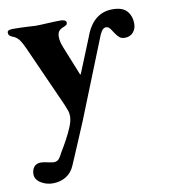

<svg xmlns="http://www.w3.org/2000/svg" viewBox="-81 -505 754 857"><g transform="rotate(-10 296.0 -76.5)"><path d="M11 228Q11 208 21.5 195Q32 182 53 182Q61 182 86 187Q104 191 111 191Q129 191 139 174Q147 161 149 156Q185 97 203 55Q217 24 217 1Q217 -13 213 -24.5Q209 -36 201 -55L77 -332Q65 -359 54 -373Q43 -387 26 -393Q16 -397 12 -401.5Q8 -406 8 -415Q8 -427 33 -427Q64 -427 100 -425Q126 -423 135 -423Q155 -423 189 -425Q225 -427 251 -427Q260 -427 267.5 -423.5Q275 -420 275 -413Q275 -406 271 -403Q267 -400 261.5 -397.5Q256 -395 253 -394Q241 -389 235 -380.5Q229 -372 229 -355Q229 -334 241 -305L293 -176Q294 -174 295 -174Q296 -174 297 -176L360 -331Q397 -436 486 -436Q532 -436 551.5 -413Q571 -390 571 -356Q571 -333 557 -317Q543 -301 519 -301Q504 -301 495 -308.5Q486 -316 476 -331Q473 -335 467.5 -344Q462 -353 456.5 -357.5Q451 -362 444 -362Q432 -362 423.5 -349Q415 -336 410 -321L268 34Q258 59 213 164L189 220Q176 251 150 267Q124 283 90 283Q60 283 35.5 267.5Q11 252 11 228Z"/></g></svg>

Font: EB Garamond ExtraBold
Style: Regular
Weight: 800
Designer: Georg Duffner and Octavio Pardo
Foundry: Georg Duffner
Version: Version 1.000